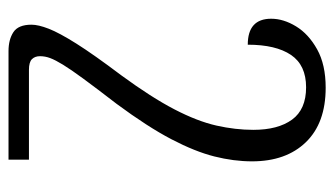

<svg xmlns="http://www.w3.org/2000/svg" viewBox="-187 -355 785 451"><g transform="rotate(90 205.5 -129.5)"><path d="M186 -502Q269 -502 314 -455.5Q359 -409 359 -329Q359 -286 347.5 -240.5Q336 -195 307 -139.5Q278 -84 224 -11Q187 37 165 67Q143 97 132 115Q121 133 116.5 145Q112 157 112 169Q112 181 119 188Q126 195 144 195H355V243H100Q73 243 55.5 231.5Q38 220 38 189Q38 173 47.5 148.5Q57 124 82.5 83.5Q108 43 157 -22Q209 -93 237 -147Q265 -201 275 -245.5Q285 -290 285 -332Q285 -390 261 -423Q237 -456 185 -456Q133 -456 109 -420.5Q85 -385 85 -319Q24 -319 24 -374Q24 -403 42 -432.5Q60 -462 96 -482Q132 -502 186 -502Z"/></g></svg>

Font: Noto Serif Armenian Condensed
Style: Regular
Weight: 400
Width: 3
Designer: Monotype Design Team
Foundry: Monotype Imaging Inc.
Version: Version 2.008; ttfautohint (v1.8.4.7-5d5b)